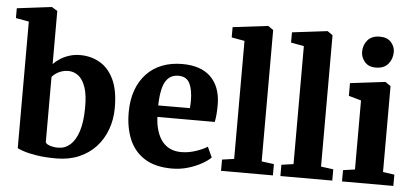

<svg xmlns="http://www.w3.org/2000/svg" viewBox="-54 -935 2287 1060"><g transform="rotate(5 1090.0 -405.0)"><path d="M0.5 -741.5V-796L191 -819.5H193.5L224.5 -800.5V-506.5Q240 -522.5 262 -536.8Q284 -551 312 -560Q340 -569 372 -569Q432 -569 480.8 -541.2Q529.5 -513.5 558.5 -453.5Q587.5 -393.5 587.5 -296Q587.5 -231 567 -175Q546.5 -119 507.8 -77.2Q469 -35.5 413.8 -12.2Q358.5 11 289.5 11Q226 11 180 3.5Q134 -4 107 -13.2Q80 -22.5 73 -27V-728.5ZM313.5 -476Q294 -476 276.8 -470Q259.5 -464 246 -454.5Q232.5 -445 224.5 -435.5V-73Q229 -62.5 249.2 -55.8Q269.5 -49 294.5 -49Q332.5 -49 361.2 -74.2Q390 -99.5 406.8 -150.5Q423.5 -201.5 424 -279.5Q425 -350.5 410.5 -393.5Q396 -436.5 370.8 -456.2Q345.5 -476 313.5 -476Z M931 11Q837.5 11 779 -26Q720.5 -63 693.2 -128Q666 -193 666 -277.5Q666 -346.5 685.5 -400.5Q705 -454.5 740.8 -492.2Q776.5 -530 826.5 -549.5Q876.5 -569 938 -569Q1041.5 -569 1095.8 -515.8Q1150 -462.5 1152 -367Q1152 -334 1150 -309.2Q1148 -284.5 1144 -266H826Q828 -222.5 838.8 -188.8Q849.5 -155 868 -131.5Q886.5 -108 913 -96Q939.5 -84 974 -84Q1014.5 -84 1055 -97.8Q1095.5 -111.5 1118 -126.5L1144.5 -69Q1129 -52.5 1096.2 -33.8Q1063.5 -15 1020.5 -2Q977.5 11 931 11ZM825 -329.5 1000.5 -330Q1001.5 -340 1002 -350.8Q1002.5 -361.5 1002.5 -372Q1002.5 -431.5 985 -467Q967.5 -502.5 922.5 -502.5Q902 -502.5 885 -494.8Q868 -487 854.8 -468.2Q841.5 -449.5 834 -415.8Q826.5 -382 825 -329.5Z M1268.5 -72V-726L1196.5 -739V-796L1390 -819.5H1392.5L1421 -799.5V-71.5L1489.5 -62.5V0H1202V-62.5Z M1597.5 -72V-726L1525.5 -739V-796L1719 -819.5H1721.5L1750 -799.5V-71.5L1818.5 -62.5V0H1531V-62.5Z M1872.5 0V-62.5L1938 -72V-454.5L1869 -474V-544.5L2062 -568H2064L2093.5 -547.5V-71.5L2157 -62.5V0ZM2002.5 -642.5Q1962.5 -642.5 1941.5 -667.5Q1920.5 -692.5 1920.5 -722.5Q1920.5 -760.5 1943.5 -787.5Q1966.5 -814.5 2011.5 -814.5H2012.5Q2052.5 -814.5 2073.8 -790.5Q2095 -766.5 2095 -736.5Q2095 -698.5 2072 -670.5Q2049 -642.5 2003.5 -642.5Z"/></g></svg>

Font: Merriweather 20pt ExtraBold
Style: Regular
Weight: 800
Version: Version 2.100